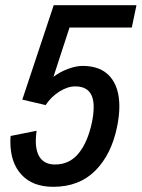

<svg xmlns="http://www.w3.org/2000/svg" viewBox="-20 -710 546 740"><path d="M248 -604 186 -414Q213 -434 243.5 -445Q274 -456 298 -456Q368 -456 404 -415Q440 -374 440 -300Q440 -264 431 -220Q409 -114 347 -52Q285 10 185 10Q106 10 63 -36.5Q20 -83 20 -163Q20 -178 21 -186L121 -206Q118 -185 118 -167Q118 -123 136.5 -99.5Q155 -76 192 -76Q248 -76 283 -119Q318 -162 334 -237Q341 -269 341 -298Q341 -377 270 -377Q240 -377 208 -356.5Q176 -336 156 -305L66 -326L187 -690H506L488 -604Z"/></svg>

Font: Decalotype Medium Italic
Style: Regular
Weight: 500
Italic angle: -12°
Designer: Alfredo Marco Pradil
Foundry: Alfredo Marco Pradil
Version: Version 1.0